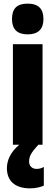

<svg xmlns="http://www.w3.org/2000/svg" viewBox="-20 -796 306 1056"><path d="M132 -776C72 -776 46 -748 46 -691C46 -635 75 -607 132 -607C189 -607 219 -635 219 -691C219 -747 192 -776 132 -776ZM140 93C140 65 150 44 191 0H214V-553H51V0H86C35 43 18 89 18 129C18 198 61 240 146 240C179 240 205 232 221 225V122C211 128 199 133 181 133C155 133 140 115 140 93Z"/></svg>

Font: Noto Sans Bengali ExtraCondensed Black
Style: Regular
Weight: 900
Width: 2
Designer: Joana Ranito - Universal Thirst; Jelle Bosma - Monotype Design Team
Foundry: Universal Thirst ehf.
Version: Version 3.000